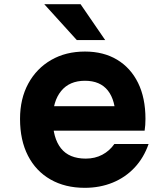

<svg xmlns="http://www.w3.org/2000/svg" viewBox="-20 -881 790 920"><path d="M207 -372H584L534 -311Q534 -400 497 -447Q460 -494 387 -494Q313 -494 273 -445Q233 -396 233 -311Q233 -220 272 -170.5Q311 -121 391 -121Q435 -121 470 -139.5Q505 -158 528 -191H692Q669 -125 625 -78Q581 -31 520 -6Q459 19 386 19Q292 19 222 -21Q152 -61 114 -135Q76 -209 76 -311Q76 -408 115.5 -480.5Q155 -553 225 -593.5Q295 -634 387 -634Q476 -634 541 -595Q606 -556 641.5 -484Q677 -412 677 -311Q677 -297 676 -282Q675 -267 673 -255H207ZM484 -689H348L192 -861H366Z"/></svg>

Font: Martian Mono SemiExpanded
Style: Bold
Weight: 700
Width: 6
Designer: Roman Shamin
Foundry: Evil Martians
Version: Version 1.000